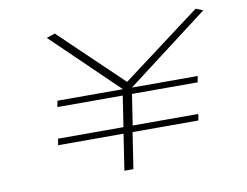

<svg xmlns="http://www.w3.org/2000/svg" viewBox="-77 -815 1188 922"><g transform="rotate(-10 517.5 -353.5)"><path d="M194 -357 200 -387H519L202 -693L243 -707L545 -418L930 -707L965 -693L563 -387H884L878 -357H558L535 -207H855L850 -176H529L502 0H458L485 -176H166L171 -207H490L513 -357Z"/></g></svg>

Font: Georama ExtraExtended ExtraLight
Style: Italic
Weight: 200
Width: 8
Italic angle: -9°
Designer: Jean-Baptiste Levee
Foundry: Production Type
Version: Version 1.000